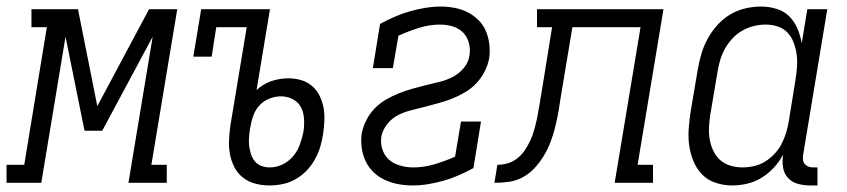

<svg xmlns="http://www.w3.org/2000/svg" viewBox="-65 -558 2585 586"><path d="M-45 0V-55H9L78 -475H31V-530H173L232 -234L390 -530H476L397 -55H444V0H327L401 -446L247 -159H193L135 -446L61 0Z M757 8Q735 8 714 2.5Q693 -3 676.5 -16Q660 -29 650.5 -47.5Q641 -66 637 -87Q633 -108 634 -130Q635 -152 638 -174L688 -475H595L581 -385H525L549 -530H759L718 -283Q738 -302 763.5 -310.5Q789 -319 815 -319Q835 -319 854 -313.5Q873 -308 887.5 -295.5Q902 -283 910.5 -265.5Q919 -248 922.5 -229Q926 -210 925 -189Q924 -168 921 -148Q918 -128 912 -108.5Q906 -89 895.5 -70.5Q885 -52 870 -36.5Q855 -21 836 -10.5Q817 0 797 4Q777 8 757 8Q757 8 757 8Q757 8 757 8ZM758 -47Q778 -47 797 -56Q816 -65 829.5 -81Q843 -97 850 -116.5Q857 -136 861 -155Q864 -174 863 -194Q862 -214 854 -230Q846 -246 829 -255Q812 -264 793 -264Q776 -264 758.5 -257.5Q741 -251 728.5 -238Q716 -225 709.5 -208.5Q703 -192 700 -174L698 -165Q696 -152 695 -138.5Q694 -125 695.5 -112.5Q697 -100 701 -87.5Q705 -75 713 -65.5Q721 -56 733 -51.5Q745 -47 758 -47Z M1194 8Q1172 8 1150.5 4Q1129 0 1109.5 -9Q1090 -18 1075 -32.5Q1060 -47 1051 -66Q1042 -85 1039 -107Q1036 -129 1039 -151Q1043 -171 1053 -191Q1063 -211 1078.5 -227Q1094 -243 1113 -254Q1132 -265 1152 -273Q1172 -281 1193 -287Q1214 -293 1234.5 -298Q1255 -303 1276 -308Q1297 -313 1316.5 -323Q1336 -333 1350.5 -350.5Q1365 -368 1368 -389Q1371 -408 1366 -427Q1361 -446 1348 -459Q1335 -472 1316.5 -477.5Q1298 -483 1278 -483Q1246 -483 1214 -473Q1182 -463 1151 -449L1134 -350H1073L1095 -485Q1117 -497 1140 -507Q1163 -517 1186 -523.5Q1209 -530 1233 -534Q1257 -538 1280 -538Q1301 -538 1322.5 -534Q1344 -530 1362.5 -520.5Q1381 -511 1395.5 -496.5Q1410 -482 1418 -463Q1426 -444 1428.5 -422.5Q1431 -401 1428 -380Q1424 -359 1414 -339.5Q1404 -320 1389 -304Q1374 -288 1354.5 -276.5Q1335 -265 1315 -257Q1295 -249 1274.5 -243.5Q1254 -238 1233.5 -232.5Q1213 -227 1192 -222Q1171 -217 1151.5 -207.5Q1132 -198 1117.5 -180Q1103 -162 1099 -142Q1097 -128 1099 -115Q1101 -102 1107 -90.5Q1113 -79 1122.5 -70.5Q1132 -62 1144 -57Q1156 -52 1169.5 -49.5Q1183 -47 1196 -47Q1228 -47 1260.5 -56.5Q1293 -66 1324 -80L1342 -187H1403L1380 -45Q1358 -33 1335 -23Q1312 -13 1289 -6.5Q1266 0 1242 4Q1218 8 1194 8Z M1444 0 1453 -55Q1469 -55 1484.5 -59.5Q1500 -64 1513.5 -74.5Q1527 -85 1536.5 -99Q1546 -113 1553 -128Q1560 -143 1564.5 -158.5Q1569 -174 1572.5 -189.5Q1576 -205 1578.5 -221Q1581 -237 1584 -252Q1584 -255 1584.5 -258Q1585 -261 1586 -264L1620 -475H1574V-530H1960L1881 -55H1928V0H1811L1890 -475H1682L1645 -253Q1642 -231 1638 -209.5Q1634 -188 1628.5 -166.5Q1623 -145 1615 -124Q1607 -103 1595 -83Q1583 -63 1567 -45.5Q1551 -28 1530.5 -17Q1510 -6 1488 -3Q1466 0 1444 0Z M2170 8Q2144 8 2119.5 0Q2095 -8 2078 -25.5Q2061 -43 2051.5 -66Q2042 -89 2038.5 -114Q2035 -139 2037 -165.5Q2039 -192 2043 -218L2065 -348Q2069 -371 2076 -394.5Q2083 -418 2095 -440Q2107 -462 2124.5 -481.5Q2142 -501 2164 -514Q2186 -527 2210 -532.5Q2234 -538 2258 -538Q2282 -538 2305 -531Q2328 -524 2344 -508Q2360 -492 2369 -470.5Q2378 -449 2382 -426L2399 -530H2460L2386 -84Q2385 -76 2386 -69Q2387 -62 2391.5 -57Q2396 -52 2402.5 -49.5Q2409 -47 2417 -47H2430V8H2407Q2388 8 2370 3Q2352 -2 2340 -15Q2328 -28 2325 -46.5Q2322 -65 2325 -84V-86Q2314 -65 2297 -46.5Q2280 -28 2259.5 -15.5Q2239 -3 2216 2.5Q2193 8 2170 8ZM2201 -47Q2218 -47 2236 -51Q2254 -55 2269.5 -64.5Q2285 -74 2298 -87.5Q2311 -101 2319.5 -117Q2328 -133 2333.5 -150.5Q2339 -168 2342 -185L2363 -315Q2366 -334 2367.5 -353.5Q2369 -373 2366.5 -391.5Q2364 -410 2357.5 -427.5Q2351 -445 2339 -458Q2327 -471 2309 -477Q2291 -483 2272 -483Q2254 -483 2235.5 -478.5Q2217 -474 2200.5 -464.5Q2184 -455 2170.5 -440.5Q2157 -426 2147.5 -409Q2138 -392 2133 -374.5Q2128 -357 2125 -339L2103 -209Q2100 -189 2099 -170Q2098 -151 2101 -133Q2104 -115 2112 -98Q2120 -81 2133 -69.5Q2146 -58 2164 -52.5Q2182 -47 2201 -47Z"/></svg>

Font: Iosevka Slab Light
Style: Italic
Weight: 300
Italic angle: -9°
Monospace: yes
Designer: Belleve Invis
Foundry: Belleve Invis
Version: Version 11.1.1; ttfautohint (v1.8.3)